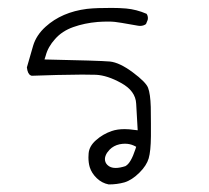

<svg xmlns="http://www.w3.org/2000/svg" viewBox="-20 -310 540 495"><path d="M62.5 -114.7Q83.5 -115.7 126.7 -116.7Q169.9 -117.7 191.7 -117.7Q213.4 -117.7 227.5 -117.2Q256.8 -115.7 292 -96.2Q329.6 -75.7 331.1 -42.5Q332.5 -13.2 335 25.9L326.2 24.9Q313 22.9 301.3 22.9Q282.2 22.9 268.1 27.8Q245.1 35.6 227.1 51.8Q210 66.9 208.5 85.4Q208 91.3 208 95.7Q208 109.9 211.4 121.1Q216.3 136.7 229.5 149.4Q242.7 162.1 260.3 165.5Q281.7 165.5 300.8 160.2Q320.3 154.3 339.8 134.8Q357.9 116.7 363.3 98.4Q368.7 80.1 369.1 41Q369.1 27.8 369.1 8.5Q369.1 -10.7 368.7 -34.2Q367.7 -67.9 361.8 -83.5Q356.4 -98.1 322.3 -123.5Q288.1 -148.9 263.2 -151.4Q235.8 -153.8 94.7 -156.7L97.7 -166Q103.5 -189 122.1 -209.5Q140.1 -230 168.9 -240.2Q197.8 -250.5 231.9 -253.4Q245.1 -254.4 260.3 -254.4Q275.4 -254.4 293.9 -251Q312.5 -247.6 335.9 -243.7Q338.4 -243.2 340.8 -243.2Q350.1 -243.2 356.4 -248L360.8 -258.8Q361.3 -260.7 361.3 -263.2Q361.3 -269.5 357.9 -274.4Q332 -285.6 305.2 -288.1Q287.1 -289.6 267.8 -289.6Q248.5 -289.6 233.2 -289.1Q217.8 -288.6 204.1 -287.1Q139.2 -278.8 97.7 -241.2Q73.7 -219.7 65.4 -192.1Q57.1 -164.6 49.3 -136.2Q51.3 -119.1 59.1 -115.7Q60.5 -114.7 62.5 -114.7ZM303.7 118.2Q289.1 123 277.8 123Q264.6 123 256.8 115.2Q250.5 108.9 250.5 100.1Q250.5 92.8 255.9 84L262.7 75.7Q272.9 65.4 288.1 62Q295.4 60.5 302.2 60.5Q314.5 60.5 325.2 65.4L331.1 68.4L329.1 74.7Q317.4 110.4 304.2 117.7Z"/></svg>

Font: Bakudai
Style: ExtraLight
Weight: 200
Version: Version 1.48